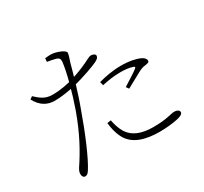

<svg xmlns="http://www.w3.org/2000/svg" viewBox="-159 -994 1319 1244"><g transform="rotate(-30 500.0 -372.0)"><path d="M146 26C160 26 168 21 180 3C225 -66 289 -220 340 -364C379 -467 414 -594 432 -661C439 -685 450 -711 450 -725C449 -746 386 -767 361 -769C338 -771 324 -769 305 -767L303 -741C322 -738 346 -734 367 -728C386 -721 392 -712 390 -691C382 -619 345 -481 307 -374C255 -229 196 -125 140 -42C130 -24 127 -16 127 -2C127 13 135 26 146 26ZM710 17C765 17 810 11 840 5C865 0 892 -8 892 -26C892 -41 874 -49 857 -49C825 -49 796 -30 690 -30C602 -30 540 -55 507 -108C488 -139 478 -175 472 -206L444 -202C448 -164 455 -126 476 -85C516 -7 609 17 710 17ZM222 -497C273 -497 331 -507 373 -517C452 -535 551 -572 572 -583C595 -595 602 -602 602 -617C602 -627 585 -635 571 -635C563 -635 554 -632 541 -625C505 -606 453 -583 389 -563C346 -550 289 -538 229 -538C178 -538 147 -560 108 -597L89 -583C122 -520 170 -497 222 -497ZM664 -344 678 -324C712 -342 761 -370 786 -383C812 -397 824 -401 843 -403C859 -406 875 -406 875 -421C875 -435 862 -448 842 -457C817 -468 771 -480 704 -480C644 -480 582 -468 536 -455L543 -428C586 -438 634 -445 683 -445C713 -445 746 -442 772 -433C781 -430 785 -425 776 -418C762 -405 700 -367 664 -344Z"/></g></svg>

Font: Source Han Serif TW VF
Style: Regular
Weight: 250
Designer: Ryoko NISHIZUKA 西塚涼子 (kana & ideographs); Frank Grießhammer (Latin, Greek & Cyrillic); Wenlong ZHANG 张文龙 (bopomofo); San
Foundry: Adobe
Version: Version 2.002;hotconv 1.1.0;makeotfexe 2.6.0